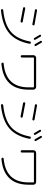

<svg xmlns="http://www.w3.org/2000/svg" viewBox="1548 -2418 903 4040"><g transform="rotate(90 2000.0 -398.5)"><path d="M171.9 11.7Q170.9 2 177.2 -5.4Q183.6 -12.7 194.3 -13.7Q496.1 -44.9 648.9 -174.8Q801.8 -304.7 853.5 -577.1Q854.5 -586.9 863.3 -592.3Q872.1 -597.7 881.8 -595.7Q891.6 -594.7 897.5 -586.4Q903.3 -578.1 901.4 -568.4Q846.7 -283.2 679.7 -141.1Q512.7 1 198.2 33.2Q188.5 34.2 181.2 27.8Q173.8 21.5 171.9 11.7ZM808.6 -660.2Q791 -651.4 781.2 -668Q753.9 -714.8 713.9 -781.2Q709 -788.1 711.4 -796.4Q713.9 -804.7 720.7 -808.6Q728.5 -812.5 736.8 -810.5Q745.1 -808.6 750 -800.8Q784.2 -748 817.4 -688.5Q821.3 -680.7 818.8 -672.4Q816.4 -664.1 808.6 -660.2ZM848.6 -827.1Q856.4 -831.1 865.2 -829.1Q874 -827.1 878.9 -819.3Q916 -759.8 947.3 -702.1Q951.2 -694.3 949.2 -686Q947.3 -677.7 939.5 -673.8Q921.9 -665 910.2 -682.6Q877 -742.2 841.8 -798.8Q832 -816.4 848.6 -827.1ZM151.4 -431.6Q141.6 -432.6 136.2 -440.9Q130.9 -449.2 132.8 -459Q133.8 -468.8 142.1 -474.6Q150.4 -480.5 160.2 -477.5Q227.5 -465.8 436.5 -424.8Q446.3 -423.8 451.7 -416Q457 -408.2 455.1 -397.9Q453.1 -387.7 444.8 -382.8Q436.5 -377.9 426.8 -379.9Q268.6 -412.1 151.4 -431.6ZM514.6 -646.5Q513.7 -637.7 505.4 -631.8Q497.1 -626 487.3 -627.9Q337.9 -658.2 193.4 -680.7Q171.9 -683.6 174.8 -707Q175.8 -716.8 184.1 -722.2Q192.4 -727.5 202.1 -725.6Q338.9 -703.1 497.1 -672.9Q505.9 -671.9 511.2 -663.6Q516.6 -655.3 514.6 -646.5Z M1141.6 -406.2V-650.4Q1141.6 -673.8 1158.2 -690.4Q1174.8 -707 1198.2 -707H1809.6Q1833 -707 1850.1 -689.9Q1867.2 -672.9 1867.2 -650.4V-547.9Q1867.2 -289.1 1730.5 -144.5Q1593.8 0 1326.2 23.4Q1316.4 24.4 1308.1 18.1Q1299.8 11.7 1298.8 2Q1296.9 -6.8 1302.7 -14.6Q1308.6 -22.5 1318.4 -23.4Q1818.4 -68.4 1818.4 -547.9V-652.3Q1818.4 -660.2 1808.6 -660.2H1199.2Q1190.4 -660.2 1190.4 -652.3V-406.2Q1190.4 -396.5 1183.1 -389.2Q1175.8 -381.8 1166 -381.8Q1156.2 -381.8 1148.9 -389.2Q1141.6 -396.5 1141.6 -406.2Z M2171.9 11.7Q2170.9 2 2177.2 -5.4Q2183.6 -12.7 2194.3 -13.7Q2496.1 -44.9 2648.9 -174.8Q2801.8 -304.7 2853.5 -577.1Q2854.5 -586.9 2863.3 -592.3Q2872.1 -597.7 2881.8 -595.7Q2891.6 -594.7 2897.5 -586.4Q2903.3 -578.1 2901.4 -568.4Q2846.7 -283.2 2679.7 -141.1Q2512.7 1 2198.2 33.2Q2188.5 34.2 2181.2 27.8Q2173.8 21.5 2171.9 11.7ZM2808.6 -660.2Q2791 -651.4 2781.2 -668Q2753.9 -714.8 2713.9 -781.2Q2709 -788.1 2711.4 -796.4Q2713.9 -804.7 2720.7 -808.6Q2728.5 -812.5 2736.8 -810.5Q2745.1 -808.6 2750 -800.8Q2784.2 -748 2817.4 -688.5Q2821.3 -680.7 2818.8 -672.4Q2816.4 -664.1 2808.6 -660.2ZM2848.6 -827.1Q2856.4 -831.1 2865.2 -829.1Q2874 -827.1 2878.9 -819.3Q2916 -759.8 2947.3 -702.1Q2951.2 -694.3 2949.2 -686Q2947.3 -677.7 2939.5 -673.8Q2921.9 -665 2910.2 -682.6Q2877 -742.2 2841.8 -798.8Q2832 -816.4 2848.6 -827.1ZM2151.4 -431.6Q2141.6 -432.6 2136.2 -440.9Q2130.9 -449.2 2132.8 -459Q2133.8 -468.8 2142.1 -474.6Q2150.4 -480.5 2160.2 -477.5Q2227.5 -465.8 2436.5 -424.8Q2446.3 -423.8 2451.7 -416Q2457 -408.2 2455.1 -397.9Q2453.1 -387.7 2444.8 -382.8Q2436.5 -377.9 2426.8 -379.9Q2268.6 -412.1 2151.4 -431.6ZM2514.6 -646.5Q2513.7 -637.7 2505.4 -631.8Q2497.1 -626 2487.3 -627.9Q2337.9 -658.2 2193.4 -680.7Q2171.9 -683.6 2174.8 -707Q2175.8 -716.8 2184.1 -722.2Q2192.4 -727.5 2202.1 -725.6Q2338.9 -703.1 2497.1 -672.9Q2505.9 -671.9 2511.2 -663.6Q2516.6 -655.3 2514.6 -646.5Z M3141.6 -406.2V-650.4Q3141.6 -673.8 3158.2 -690.4Q3174.8 -707 3198.2 -707H3809.6Q3833 -707 3850.1 -689.9Q3867.2 -672.9 3867.2 -650.4V-547.9Q3867.2 -289.1 3730.5 -144.5Q3593.8 0 3326.2 23.4Q3316.4 24.4 3308.1 18.1Q3299.8 11.7 3298.8 2Q3296.9 -6.8 3302.7 -14.6Q3308.6 -22.5 3318.4 -23.4Q3818.4 -68.4 3818.4 -547.9V-652.3Q3818.4 -660.2 3808.6 -660.2H3199.2Q3190.4 -660.2 3190.4 -652.3V-406.2Q3190.4 -396.5 3183.1 -389.2Q3175.8 -381.8 3166 -381.8Q3156.2 -381.8 3148.9 -389.2Q3141.6 -396.5 3141.6 -406.2Z"/></g></svg>

Font: Rounded Mgen+ 1m light
Style: Regular
Weight: 200
Designer: [Source Han Sans]
Ryoko NISHIZUKA  (kana & ideographs); Paul D. Hunt (Latin, Greek & Cyrillic); Wenlong ZHANG  (bopomofo
Version: Version 1.059.20150602